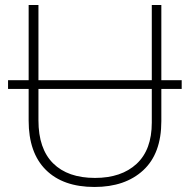

<svg xmlns="http://www.w3.org/2000/svg" viewBox="-20 -734 756 764"><path d="M12 -380V-415H94V-714H133V-415H584V-714H622V-415H703V-380H622V-252Q622 -123 550 -56.5Q478 10 356 10Q231 10 162.5 -58Q94 -126 94 -254V-380ZM133 -255Q133 -142 191.5 -84Q250 -26 358 -26Q463 -26 523.5 -82Q584 -138 584 -246V-380H133Z"/></svg>

Font: Noto Sans ExtraLight
Style: Regular
Weight: 200
Designer: Monotype Design Team
Foundry: Monotype Imaging Inc.
Version: Version 2.007